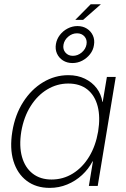

<svg xmlns="http://www.w3.org/2000/svg" viewBox="-20 -891 602 920"><path d="M218.3 9.3Q152.8 9.3 107.9 -24.7Q63 -58.6 44.4 -119.4Q25.9 -180.2 39.1 -260.7Q52.2 -341.3 91.1 -402.1Q129.9 -462.9 186.3 -496.8Q242.7 -530.8 307.6 -530.8Q352.1 -530.8 386.7 -513.9Q421.4 -497.1 443.1 -468.5Q464.8 -439.9 470.7 -402.8H472.2L492.2 -522.5H534.7L448.2 0H405.8L425.3 -117.7H423.3Q404.3 -81.1 373 -52.2Q341.8 -23.4 302.2 -7.1Q262.7 9.3 218.3 9.3ZM227.1 -30.8Q282.7 -30.8 329.1 -59.6Q375.5 -88.4 407 -140.1Q438.5 -191.9 450.2 -260.7Q461.4 -330.1 448 -381.8Q434.6 -433.6 398.7 -462.2Q362.8 -490.7 307.1 -490.7Q253.4 -490.7 206.5 -462.6Q159.7 -434.6 127 -382.8Q94.2 -331.1 82 -260.7Q70.8 -190.9 85.4 -139.2Q100.1 -87.4 136.7 -59.1Q173.3 -30.8 227.1 -30.8ZM340.8 -795.9 414.6 -870.6H463.4L378.4 -795.9ZM327.1 -588.9Q301.3 -588.9 281.7 -601.3Q262.2 -613.8 252.9 -634.5Q243.7 -655.3 248 -680.2Q252 -704.1 267.1 -723.6Q282.2 -743.2 304.4 -754.6Q326.7 -766.1 351.1 -766.1Q377 -766.1 396.5 -753.7Q416 -741.2 425.3 -720.5Q434.6 -699.7 430.2 -674.8Q426.8 -650.9 411.4 -631.3Q396 -611.8 374 -600.3Q352.1 -588.9 327.1 -588.9ZM329.1 -623.5Q352.5 -623.5 371.6 -639.6Q390.6 -655.8 394.5 -678.2Q398.4 -700.7 385 -716.1Q371.6 -731.4 349.1 -731.4Q325.7 -731.4 306.9 -715.3Q288.1 -699.2 284.2 -676.8Q280.3 -654.3 293.7 -638.9Q307.1 -623.5 329.1 -623.5Z"/></svg>

Font: Inter 28pt ExtraLight
Style: Italic
Weight: 250
Italic angle: -9.3988°
Designer: Rasmus Andersson
Foundry: rsms
Version: Version 4.001;git-66647c0bb